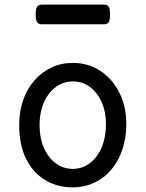

<svg xmlns="http://www.w3.org/2000/svg" viewBox="-20 -791 629 830"><path d="M295 19Q228 19 175.5 -12.5Q123 -44 93 -104Q63 -164 63 -250Q63 -309 80 -358Q97 -407 128.5 -443Q160 -479 202 -499Q244 -519 295 -519Q362 -519 414 -484.5Q466 -450 496 -390.5Q526 -331 526 -255Q526 -207 515 -165Q504 -123 483.5 -89Q463 -55 434.5 -31Q406 -7 370.5 6Q335 19 295 19ZM295 -61Q326 -61 352 -75Q378 -89 397.5 -115Q417 -141 427.5 -176.5Q438 -212 438 -255Q438 -308 419.5 -349.5Q401 -391 369 -415Q337 -439 295 -439Q264 -439 237.5 -425Q211 -411 191.5 -385.5Q172 -360 161.5 -325.5Q151 -291 151 -250Q151 -195 169.5 -152.5Q188 -110 220.5 -85.5Q253 -61 295 -61ZM161 -686Q144 -686 139 -698Q134 -710 134 -728Q134 -747 139 -759Q144 -771 161 -771H429Q447 -771 451.5 -759Q456 -747 456 -728Q456 -710 451.5 -698Q447 -686 429 -686Z"/></svg>

Font: Playwrite FR Moderne
Style: Regular
Weight: 400
Designer: Veronika Burian, José Scaglione
Foundry: TypeTogether
Version: Version 1.002